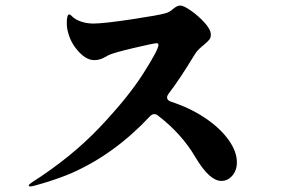

<svg xmlns="http://www.w3.org/2000/svg" viewBox="-20 -701 1040 693"><path d="M583 -349Q583 -339 597 -334Q665 -312 719 -276Q773 -240 804 -197.5Q835 -155 835 -115Q835 -86 818.5 -67Q802 -48 779 -48Q758 -48 735 -68.5Q712 -89 685 -134Q636 -218 550 -284Q545 -289 537 -289Q528 -289 521 -281Q394 -145 238 -76Q198 -59 148 -43.5Q98 -28 90 -28Q84 -28 84 -32Q84 -35 94 -42Q237 -133 339.5 -241Q442 -349 497 -435.5Q552 -522 552 -539Q552 -545 545 -545Q536 -545 463.5 -528Q391 -511 372 -502Q369 -500 353.5 -492Q338 -484 320 -484Q286 -484 252 -529Q238 -547 229.5 -571.5Q221 -596 221 -617Q221 -649 230 -649Q233 -649 238 -644Q250 -631 271.5 -623.5Q293 -616 317 -616Q354 -616 453.5 -631Q553 -646 577 -653Q592 -657 605 -669Q611 -674 617.5 -677.5Q624 -681 631 -681Q643 -681 670 -662Q697 -643 719 -618.5Q741 -594 741 -576Q741 -565 735.5 -558Q730 -551 717 -540Q708 -533 698.5 -524Q689 -515 682 -503Q628 -414 588 -362Q583 -355 583 -349Z"/></svg>

Font: Shippori Antique B1
Style: Regular
Weight: 400
Designer: FONTDASU
Foundry: FONTDASU / Google Inc. / but / Adobe
Version: Version 2.001